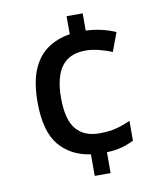

<svg xmlns="http://www.w3.org/2000/svg" viewBox="-83 -791 737 869"><g transform="rotate(-10 286.0 -357.0)"><path d="M356 -645Q396 -643 431 -634.5Q466 -626 492 -614L460 -528Q432 -540 399.5 -548Q367 -556 339 -556Q265 -556 229 -508Q193 -460 193 -363Q193 -265 229.5 -220.5Q266 -176 337 -176Q381 -176 414 -184.5Q447 -193 480 -208V-117Q452 -103 422.5 -95Q393 -87 355 -86V10H282V-89Q191 -102 138 -165.5Q85 -229 85 -362Q85 -454 109.5 -512Q134 -570 178.5 -601Q223 -632 282 -641V-724H356Z"/></g></svg>

Font: Noto Sans Arabic Med
Style: Regular
Weight: 500
Designer: Monotype Design Team, Nadine Chahine, Nizar Qandah and Khaled Hosny
Foundry: Monotype Imaging Inc.
Version: Version 2.012; ttfautohint (v1.8.4.7-5d5b)